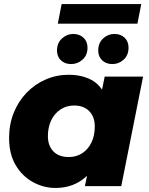

<svg xmlns="http://www.w3.org/2000/svg" viewBox="-20 -921 735 950"><path d="M254 9Q196 9 143 -20Q90 -49 57.5 -104Q25 -159 25 -238Q25 -306 48 -363Q71 -420 111.5 -462Q152 -504 205.5 -527.5Q259 -551 319 -551Q385 -551 432.5 -525.5Q480 -500 502 -443.5Q524 -387 512 -291Q503 -200 469 -132Q435 -64 381 -27.5Q327 9 254 9ZM320 -144Q358 -144 387 -163Q416 -182 432.5 -216Q449 -250 449 -295Q449 -342 422 -370.5Q395 -399 346 -399Q309 -399 279.5 -379.5Q250 -360 233.5 -326Q217 -292 217 -247Q217 -200 244 -172Q271 -144 320 -144ZM400 0 419 -91 455 -270 479 -449 498 -542H688L580 0ZM536 -604Q505 -604 485.5 -622.5Q466 -641 466 -671Q466 -708 490 -730.5Q514 -753 546 -753Q577 -753 596.5 -734.5Q616 -716 616 -685Q616 -648 592 -626Q568 -604 536 -604ZM332 -604Q301 -604 281.5 -622.5Q262 -641 262 -671Q262 -708 286.5 -730.5Q311 -753 342 -753Q373 -753 393 -734.5Q413 -716 413 -685Q413 -648 388.5 -626Q364 -604 332 -604ZM266 -804 285 -901H679L660 -804Z"/></svg>

Font: Montserrat Thin ExtraBold
Style: Italic
Weight: 800
Italic angle: -11.3°
Version: Version 9.000